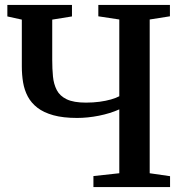

<svg xmlns="http://www.w3.org/2000/svg" viewBox="-20 -763 751 783"><path d="M466.5 -317Q430 -300.5 383.8 -291.2Q337.5 -282 294.5 -282Q237.5 -282 197.8 -293Q158 -304 132.8 -323.5Q107.5 -343 93.5 -369.2Q79.5 -395.5 74.2 -426.8Q69 -458 69 -492V-683L10 -696V-743H273.5V-696L193 -683V-518.5Q193 -482.5 196 -451.2Q199 -420 211.5 -395.8Q224 -371.5 252.2 -358Q280.5 -344.5 330.5 -344.5Q360 -344.5 386 -348Q412 -351.5 432.8 -357.5Q453.5 -363.5 466.5 -370.5V-683.5L381 -696.5V-743H673V-696.5L590.5 -683.5V-56.5L673.5 -44.5V0H361V-45L466.5 -56.5Z"/></svg>

Font: Merriweather 48pt SemiBold
Style: Regular
Weight: 600
Version: Version 2.100